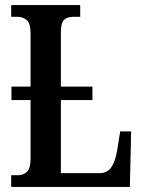

<svg xmlns="http://www.w3.org/2000/svg" viewBox="-20 -734 562 754"><path d="M24 0V-46H52Q71 -46 85.5 -59Q100 -72 100 -110V-341H25V-394H100V-603Q100 -642 85 -655Q70 -668 48 -668H24V-714H295V-668H269Q243 -668 231 -655.5Q219 -643 219 -606V-394H343V-341H219V-54H371Q401 -54 417 -77Q433 -100 440 -143L452 -218H495L490 0Z"/></svg>

Font: Noto Serif ExtraCondensed SemiBold
Style: Regular
Weight: 600
Width: 2
Designer: Monotype Design Team
Foundry: Monotype Imaging Inc.
Version: Version 2.015; ttfautohint (v1.8.4.7-5d5b)